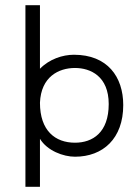

<svg xmlns="http://www.w3.org/2000/svg" viewBox="-20 -720 528 740"><path d="M134 0V-185C162 -139 224 -116 269 -116C377 -116 455 -186 455 -315C455 -424 394 -509 265 -509C221 -509 170 -492 134 -455V-700H78V0ZM134 -324C138 -424 206 -458 269 -458C329 -458 399 -426 399 -319C399 -209 337 -170 269 -170C193 -170 134 -216 134 -324Z"/></svg>

Font: Advent Pro
Style: Regular
Weight: 400
Designer: Andreas Kalpakidis
Foundry: Andreas Kalpakidis
Version: Version 2.002 2008